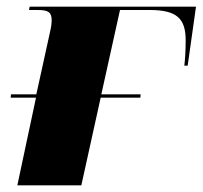

<svg xmlns="http://www.w3.org/2000/svg" viewBox="-20 -556 608 576"><path d="M32 0H224L282 -263H401L402 -273H284L340 -526H429C511 -526 537 -500 537 -435C537 -402 535 -376 533 -359H543L568 -536H69L67 -526H93C126 -526 135 -519 135 -494C135 -480 131 -464 127 -446L89 -273H13L12 -263H88Z"/></svg>

Font: Noto Serif Display Black
Style: Italic
Weight: 900
Italic angle: -12°
Designer: Monotype Design Team
Foundry: Monotype Imaging Inc.
Version: Version 2.009